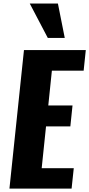

<svg xmlns="http://www.w3.org/2000/svg" viewBox="-20 -1102 521 1122"><path d="M259.3 -880.4 153.8 -1081.5H318.4L358.4 -880.4ZM35.2 0 120.1 -809.6H481.4L468.8 -689H283.2L262.2 -485.8H403.8L391.1 -363.3H249L223.6 -119.1H411.1L398.4 0Z"/></svg>

Font: Oswald
Style: Bold
Weight: 700
Designer: Vernon Adams
Foundry: Vernon Adams
Version: 3.0; ttfautohint (v0.94.23-7a4d-dirty) -l 8 -r 50 -G 200 -x 